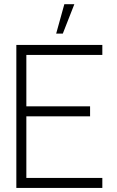

<svg xmlns="http://www.w3.org/2000/svg" viewBox="-20 -920 571 940"><path d="M60 0V-700H481V-651H109V-399.5H421V-350.5H109V-49H481V0ZM255 -755.5 295 -899.5H344L287.5 -755.5Z"/></svg>

Font: Urbanist ExtraLight
Style: Regular
Weight: 200
Designer: Corey Hu
Foundry: Corey Hu
Version: Version 1.330; ttfautohint (v1.8.4.7-5d5b)